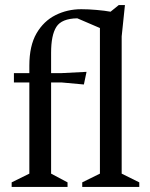

<svg xmlns="http://www.w3.org/2000/svg" viewBox="-20 -739 591 759"><path d="M26.1 0V-18.1L96 -52.6V-413H35V-450H96V-479.7Q96 -557.9 124.2 -606.8Q152.5 -655.6 199.3 -679.1Q246.1 -702.6 301.3 -702.6Q329.7 -702.6 362.1 -699.7Q394.4 -696.9 417 -692.7L449.5 -719H473.9L461 -595.1V-52.6L530.6 -18.1V0H305.1V-18.1L375 -52.6V-628.2L285.6 -666.6Q223.7 -665.6 202.9 -632.9Q182 -600.2 182 -530.6V-450H223.9L322.1 -455L311.6 -405L223.9 -413H182V-52.6L247 -18.1V0Z"/></svg>

Font: Ancizar Serif Light
Style: Regular
Weight: 300
Designer: Cesar Puertas, Viviana Monsalve, Julian Moncada, Julian Prieto, Jose Castro, Felipe Aragon, Mariel Hernandez, Sara Alarc
Version: Version 8.100